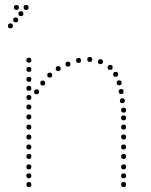

<svg xmlns="http://www.w3.org/2000/svg" viewBox="-20 -752 608 772"><path d="M22 -638Q12 -638 12 -648Q12 -658 22 -658Q32 -658 32 -648Q32 -638 22 -638ZM43 -662Q33 -662 33 -672Q33 -682 43 -682Q53 -682 53 -672Q53 -662 43 -662ZM64 -687Q54 -687 54 -697Q54 -707 64 -707Q74 -707 74 -697Q74 -687 64 -687ZM85 -712Q75 -712 75 -722Q75 -732 85 -732Q95 -732 95 -722Q95 -712 85 -712ZM46 -712Q36 -712 36 -722Q36 -732 46 -732Q56 -732 56 -722Q56 -712 46 -712ZM96 -231Q86 -231 86 -241Q86 -251 96 -251Q106 -251 106 -241Q106 -231 96 -231ZM96 -191Q86 -191 86 -201Q86 -211 96 -211Q106 -211 106 -201Q106 -191 96 -191ZM96 -151Q86 -151 86 -161Q86 -171 96 -171Q106 -171 106 -161Q106 -151 96 -151ZM96 -113Q86 -113 86 -123Q86 -133 96 -133Q106 -133 106 -123Q106 -113 96 -113ZM96 -71Q86 -71 86 -81Q86 -91 96 -91Q106 -91 106 -81Q106 -71 96 -71ZM96 -35Q86 -35 86 -45Q86 -55 96 -55Q106 -55 106 -45Q106 -35 96 -35ZM96 0Q86 0 86 -10Q86 -20 96 -20Q106 -20 106 -10Q106 0 96 0ZM96 -500Q86 -500 86 -510Q86 -520 96 -520Q106 -520 106 -510Q106 -500 96 -500ZM96 -387Q86 -387 86 -397Q86 -407 96 -407Q106 -407 106 -397Q106 -387 96 -387ZM96 -350Q86 -350 86 -360Q86 -370 96 -370Q106 -370 106 -360Q106 -350 96 -350ZM96 -312Q86 -312 86 -322Q86 -332 96 -332Q106 -332 106 -322Q106 -312 96 -312ZM96 -272Q86 -272 86 -282Q86 -292 96 -292Q106 -292 106 -282Q106 -272 96 -272ZM96 -423Q86 -423 86 -433Q86 -443 96 -443Q106 -443 106 -433Q106 -423 96 -423ZM96 -463Q86 -463 86 -473Q86 -483 96 -483Q106 -483 106 -473Q106 -463 96 -463ZM477 -231Q467 -231 467 -241Q467 -251 477 -251Q487 -251 487 -241Q487 -231 477 -231ZM477 -191Q467 -191 467 -201Q467 -211 477 -211Q487 -211 487 -201Q487 -191 477 -191ZM477 -151Q467 -151 467 -161Q467 -171 477 -171Q487 -171 487 -161Q487 -151 477 -151ZM477 -113Q467 -113 467 -123Q467 -133 477 -133Q487 -133 487 -123Q487 -113 477 -113ZM477 -71Q467 -71 467 -81Q467 -91 477 -91Q487 -91 487 -81Q487 -71 477 -71ZM477 -35Q467 -35 467 -45Q467 -55 477 -55Q487 -55 487 -45Q487 -35 477 -35ZM477 0Q467 0 467 -10Q467 -20 477 -20Q487 -20 487 -10Q487 0 477 0ZM296 -499Q286 -499 286 -509Q286 -519 296 -519Q306 -519 306 -509Q306 -499 296 -499ZM341 -503Q331 -503 331 -513Q331 -523 341 -523Q351 -523 351 -513Q351 -503 341 -503ZM384 -494Q374 -494 374 -504Q374 -514 384 -514Q394 -514 394 -504Q394 -494 384 -494ZM423 -471Q413 -471 413 -481Q413 -491 423 -491Q433 -491 433 -481Q433 -471 423 -471ZM445 -443Q435 -443 435 -453Q435 -463 445 -463Q455 -463 455 -453Q455 -443 445 -443ZM467 -374Q457 -374 457 -384Q457 -394 467 -394Q477 -394 477 -384Q477 -374 467 -374ZM472 -337Q462 -337 462 -347Q462 -357 472 -357Q482 -357 482 -347Q482 -337 472 -337ZM459 -409Q449 -409 449 -419Q449 -429 459 -429Q469 -429 469 -419Q469 -409 459 -409ZM477 -299Q467 -299 467 -309Q467 -319 477 -319Q487 -319 487 -309Q487 -299 477 -299ZM253 -484Q243 -484 243 -494Q243 -504 253 -504Q263 -504 263 -494Q263 -484 253 -484ZM477 -268Q467 -268 467 -278Q467 -288 477 -288Q487 -288 487 -278Q487 -268 477 -268ZM214 -466Q204 -466 204 -476Q204 -486 214 -486Q224 -486 224 -476Q224 -466 214 -466ZM180 -440Q170 -440 170 -450Q170 -460 180 -460Q190 -460 190 -450Q190 -440 180 -440ZM152 -408Q142 -408 142 -418Q142 -428 152 -428Q162 -428 162 -418Q162 -408 152 -408ZM127 -373Q117 -373 117 -383Q117 -393 127 -393Q137 -393 137 -383Q137 -373 127 -373Z"/></svg>

Font: Raleway Dots
Style: Regular
Weight: 400
Designer: Matt McInerney, Pablo Impallari, Rodrigo Fuenzalida, Brenda Gallo
Foundry: Matt McInerney, Pablo Impallari, Rodrigo Fuenzalida, Brenda Gallo
Version: Version 1.000